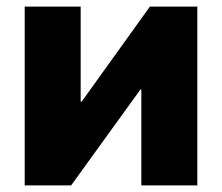

<svg xmlns="http://www.w3.org/2000/svg" viewBox="-20 -561 672 581"><path d="M577.1 0H407.7V-290H404.8L195.3 0H54.7V-541H224.1V-253.4H227.1L433.6 -541H577.1Z"/></svg>

Font: Inter 17pt ExtraBold
Style: Regular
Weight: 800
Version: Version 4.001;git-66647c0bb